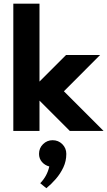

<svg xmlns="http://www.w3.org/2000/svg" viewBox="-20 -708 580 1038"><path d="M540 0H357.5L193.5 -164V0H52V-688H193.5V-267L337 -410.5H521L325.5 -214.5ZM230.5 309.5 197.5 282.5Q235 244 246.5 192Q222 185.5 206.5 167.2Q191 149 191 124Q191 92.5 212.8 71.2Q234.5 50 264.5 50Q295.5 50 317 71.5Q338.5 93 338.5 124Q338.5 163 322.5 197Q306.5 231 281.8 259.5Q257 288 230.5 309.5Z"/></svg>

Font: Lucymar Sans
Style: Bold
Weight: 700
Foundry: The League of Moveable Type (original font) / Main changes by Cristiano Sobral with portions from Mirco Monsees
Version: Version 2.001;August 30, 2020;FontCreator 13.0.0.2681 64-bit